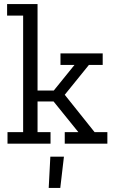

<svg xmlns="http://www.w3.org/2000/svg" viewBox="-20 -708 560 946"><path d="M509 0H299V-57H366L244 -208H165V-57H229V0H17V-57H94V-631H15V-688H165V-262H245L347 -388H278V-445H486V-388H418L299 -241L446 -57H509ZM295 64 277 218H220L228 64Z"/></svg>

Font: Zilla Slab
Style: Regular
Weight: 400
Designer: Typotheque.com
Foundry: Typotheque type foundry
Version: Version 1.1; 2017; ttfautohint (v1.6)